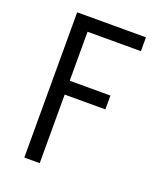

<svg xmlns="http://www.w3.org/2000/svg" viewBox="-136 -824 772 913"><g transform="rotate(20 250.0 -367.5)"><path d="M96 0V-735H444V-665H174V-417H380V-347H174V0Z"/></g></svg>

Font: Iosevka srxl
Style: Regular
Weight: 400
Monospace: yes
Designer: Belleve Invis
Foundry: Belleve Invis
Version: Version 33.0.1; ttfautohint (v1.8.3)